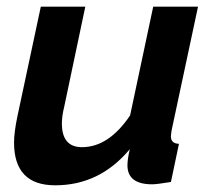

<svg xmlns="http://www.w3.org/2000/svg" viewBox="-20 -544 635 574"><path d="M22 -118Q22 -148 32 -196L102 -524H235L172 -225Q165 -197 165 -175Q165 -104 225 -104Q305 -104 369 -199L438 -524H572L493 -154Q491 -140 491 -136Q491 -115 515 -114L491 0Q449 7 435 7Q361 7 361 -50Q361 -68 368 -98Q278 10 145 10Q22 10 22 -118Z"/></svg>

Font: Raleway-v4020
Style: Bold Italic
Weight: 700
Italic angle: -12°
Designer: Matt McInerney, Pablo Impallari, Rodrigo Fuenzalida
Foundry: Matt McInerney, Pablo Impallari, Rodrigo Fuenzalida
Version: Version 4.020;PS 004.020;hotconv 1.0.88;makeotf.lib2.5.64775